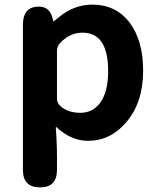

<svg xmlns="http://www.w3.org/2000/svg" viewBox="-20 -594 684 829"><path d="M153 215Q79 215 79 140V-487Q79 -560 138 -565Q197 -571 209 -507Q210 -502 211.5 -502Q213 -502 231 -517Q298 -574 378 -574Q481 -574 539.5 -496.5Q598 -419 598 -289Q598 -151 525 -66Q457 14 360 14Q288 14 225 -44Q221 -47 221 -42L224 6Q226 45 226 84V140Q226 215 153 215ZM413 -151Q447 -199 447 -287Q447 -453 336 -453Q283 -453 241 -410Q226 -395 226 -374V-169Q226 -149 241 -136Q273 -107 327 -107Q381 -107 413 -151Z"/></svg>

Font: Resource Han Rounded JP
Style: Bold
Weight: 700
Designer: Cyano Hao (round all glyphs); Ryoko NISHIZUKA 西塚涼子 (kana, bopomofo & ideographs); Paul D. Hunt (Latin, Greek & Cyrillic)
Foundry: Cyano Hao
Version: 0.990